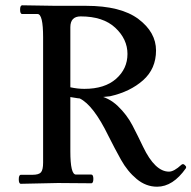

<svg xmlns="http://www.w3.org/2000/svg" viewBox="-20 -693 724 726"><path d="M64 -673 190 -671H305Q437 -671 503.5 -621Q570 -571 570 -502Q570 -433 521 -389.5Q472 -346 396 -329Q314 -320 295.5 -320Q277 -320 246 -326V-121Q246 -33 267 -33H325Q333 -33 333 -16.5Q333 0 325 0L199 -1L59 2Q51 2 51 -15Q51 -32 59 -32H102Q127 -32 135 -41.5Q143 -51 143 -78V-552Q143 -640 122 -640H64Q56 -640 56 -656.5Q56 -673 64 -673ZM285 -631Q246 -631 246 -590V-363Q273 -357 299 -357Q376 -357 419 -395Q462 -433 462 -489Q462 -545 416 -588Q370 -631 285 -631ZM666 -70Q672 -75 678 -69.5Q684 -64 684 -61.5Q684 -59 683 -57Q634 13 574 13Q532 13 497 -16Q462 -45 437.5 -89Q413 -133 390 -179Q333 -296 281 -321L345 -333Q391 -325 425.5 -292Q460 -259 481 -218.5Q502 -178 521 -138Q566 -44 619 -44Q638 -44 666 -70Z"/></svg>

Font: Sedan
Style: Regular
Weight: 400
Designer: Sebastian Salazar
Foundry: Sebastian Salazar
Version: Version 1.001